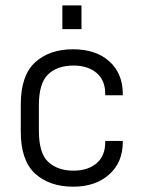

<svg xmlns="http://www.w3.org/2000/svg" viewBox="-20 -700 543 726"><path d="M112.3 -43.9Q58.6 -93.8 58.6 -202.1V-305.7Q58.6 -414.1 112.3 -463.9Q167 -513.7 255.9 -513.7Q342.8 -513.7 393.6 -467.8Q444.3 -421.9 444.3 -344.7V-339.8H377.9V-344.7Q377.9 -396.5 345.7 -423.8Q312.5 -452.1 258.8 -452.1Q196.3 -452.1 162.1 -418.9Q127 -385.7 127 -301.8V-206.1Q127 -122.1 161.1 -88.9Q197.3 -54.7 257.8 -54.7Q312.5 -54.7 345.7 -83Q377.9 -111.3 377.9 -162.1V-167H444.3V-163.1Q444.3 -85.9 392.6 -40Q340.8 5.9 256.8 5.9Q167 5.9 112.3 -43.9ZM215.8 -679.7H288.1V-589.8H215.8Z"/></svg>

Font: DINish
Style: Regular
Weight: 400
Designer: Bert Driehuis
Foundry: Playbeing
Version: Version 3.008; git-95204e4c-release